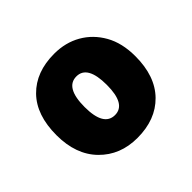

<svg xmlns="http://www.w3.org/2000/svg" viewBox="-100 -835 593 593"><g transform="rotate(-45 196.0 -539.0)"><path d="M369 -539Q369 -452 322 -404Q275 -356 195 -356Q120 -356 72 -405Q24 -454 24 -539Q24 -627 70.5 -674.5Q117 -722 197 -722Q246 -722 284.5 -700Q323 -678 346 -637.5Q369 -597 369 -539ZM147 -539Q147 -455 196 -455Q244 -455 244 -539Q244 -624 196 -624Q147 -624 147 -539Z"/></g></svg>

Font: Noto Sans Myanmar Black
Style: Regular
Weight: 900
Designer: Monotype Design Team
Foundry: Monotype Imaging Inc.
Version: Version 2.107; ttfautohint (v1.8.4.7-5d5b)